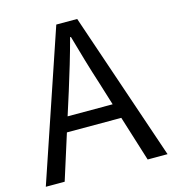

<svg xmlns="http://www.w3.org/2000/svg" viewBox="-109 -824 826 914"><g transform="rotate(-15 304.0 -366.5)"><path d="M4 0H97L168 -224H436L506 0H604L355 -733H252ZM191 -297 227 -410C253 -493 277 -572 300 -658H304C328 -573 351 -493 378 -410L413 -297Z"/></g></svg>

Font: ChiuKong Gothic CL
Style: Regular
Weight: 400
Designer: Ryoko NISHIZUKA 西塚涼子 (kana, bopomofo & ideographs); Paul D. Hunt (Latin, Greek & Cyrillic); Sandoll Communications 산돌커뮤니
Foundry: Adobe
Version: Version 1.300